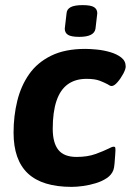

<svg xmlns="http://www.w3.org/2000/svg" viewBox="-20 -722 525 750"><path d="M313 -531Q331 -531 357.5 -528.5Q384 -526 410 -518.5Q436 -511 453.5 -497.5Q471 -484 471 -462Q471 -452 461.5 -434Q452 -416 439 -401Q426 -386 416 -386Q412 -386 408.5 -388Q405 -390 400 -393Q389 -399 370 -406.5Q351 -414 318 -414Q274 -414 244.5 -392.5Q215 -371 200.5 -327.5Q186 -284 186 -219Q186 -164 208 -136.5Q230 -109 279 -109Q322 -109 353.5 -120.5Q385 -132 403 -141Q410 -145 415.5 -147Q421 -149 424 -149Q427 -149 429 -147.5Q431 -146 431 -135Q431 -133 430 -117.5Q429 -102 427.5 -84Q426 -66 423 -58Q416 -39 397.5 -26.5Q379 -14 354.5 -6.5Q330 1 305 4.5Q280 8 260 8Q145 8 89 -44.5Q33 -97 33 -204Q33 -269 47.5 -328Q62 -387 94 -432.5Q126 -478 180 -504.5Q234 -531 313 -531ZM303 -702Q335 -702 347.5 -694Q360 -686 360 -670L353 -610Q348 -578 290 -578Q258 -578 245.5 -586Q233 -594 233 -610L240 -670Q241 -686 256 -694Q271 -702 303 -702Z"/></svg>

Font: Asap VF Beta
Style: Italic
Weight: 400
Italic angle: -6°
Designer: Pablo Cosgaya
Foundry: Pablo Cosgaya
Version: Version 1.007